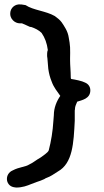

<svg xmlns="http://www.w3.org/2000/svg" viewBox="-20 -713 466 863"><path d="M26 -654C24 -630 45 -608 70 -608H79C92 -602 103 -598 115 -592H119C138 -586 155 -577 167 -565C182 -543 191 -519 195 -488C194 -486 192 -480 192 -475C192 -468 191 -461 193 -452L197 -404C200 -382 205 -364 212 -347C221 -321 237 -302 251 -282C235 -259 222 -229 222 -195C221 -187 221 -177 220 -170C217 -122 210 -79 199 -37C197 -32 191 -26 183 -20L164 -6C141 7 128 19 112 26C94 38 67 37 37 53C1 68 3 119 40 128H41C43 128 47 130 53 130C80 130 102 122 121 114L145 105C157 101 169 97 179 92C186 86 198 85 215 74C223 69 230 64 240 58C307 21 311 -70 316 -170V-212C316 -217 316 -219 317 -222V-224C317 -234 322 -244 327 -256C348 -263 386 -269 386 -307C386 -321 379 -335 362 -342C349 -349 320 -355 300 -358C298 -361 298 -361 298 -366C298 -393 295 -419 295 -442V-452C296 -464 295 -486 295 -499V-500C294 -515 292 -529 289 -544C285 -573 269 -595 257 -613C249 -624 237 -633 226 -641C186 -664 129 -667 95 -690L76 -693H73C48 -696 27 -678 26 -654Z"/></svg>

Font: Scribbler
Style: Blk
Weight: 900
Designer: Mew Too
Foundry: Cannot Into Space Fonts
Version: Version 1.001